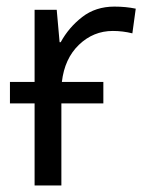

<svg xmlns="http://www.w3.org/2000/svg" viewBox="-20 -565 449 585"><path d="M294.9 -315.4V-250H167V0H85.4V-250H10.3V-315.4H85.4V-535.2H152.8L161.6 -436.5H165Q189.5 -481.4 230.5 -513.2Q271.5 -544.9 328.6 -544.9Q363.3 -544.9 393.6 -538.6L383.3 -463.4Q354 -470.7 323.7 -470.7Q264.6 -470.7 220.7 -428.7Q176.8 -386.7 168.5 -315.4Z"/></svg>

Font: Open Sans
Style: Regular
Weight: 400
Designer: Monotype Design Team
Foundry: Monotype Imaging Inc.
Version: Version 3.000; ttfautohint (v1.8.4)